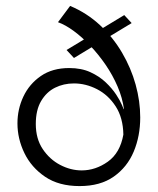

<svg xmlns="http://www.w3.org/2000/svg" viewBox="-20 -619 534 649"><path d="M249 10Q179 10 132.5 -21.5Q86 -53 62.5 -101.5Q39 -150 39 -202Q39 -250 59 -292.5Q79 -335 118 -362Q157 -389 214 -389Q255 -389 285.5 -375Q316 -361 337.5 -340.5Q359 -320 372.5 -299.5Q386 -279 392 -264.5Q398 -250 398 -250H399Q394 -288 377.5 -326.5Q361 -365 337 -400Q313 -435 285 -464.5Q257 -494 229 -514.5Q201 -535 176 -544L217 -599Q274 -575 318 -534Q362 -493 392.5 -441Q423 -389 438.5 -333Q454 -277 454 -222Q454 -159 432 -106.5Q410 -54 364.5 -22Q319 10 249 10ZM397 -164Q396 -221 371 -259.5Q346 -298 308 -317.5Q270 -337 230 -337Q195 -337 166 -322.5Q137 -308 119 -277.5Q101 -247 101 -200Q101 -150 124.5 -115Q148 -80 183.5 -61.5Q219 -43 256 -43Q303 -43 344.5 -72.5Q386 -102 397 -164ZM230 -423 205 -450 400 -568 425 -541Z"/></svg>

Font: Darker Grotesque Light Medium
Style: Regular
Weight: 500
Version: Version 1.000;gftools[0.9.28]